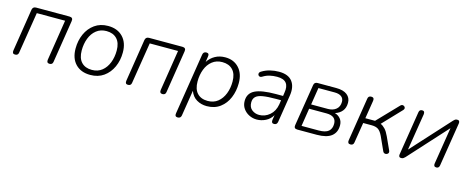

<svg xmlns="http://www.w3.org/2000/svg" viewBox="-37 -1081 4512 1854"><g transform="rotate(15 2219.0 -154.0)"><path d="M76 6Q46 6 51 -28L118 -454Q124 -485 156 -485H489Q528 -485 521 -447L454 -22Q450 6 421 6Q390 6 395 -28L459 -435H176L110 -22Q106 6 76 6Z M828 8Q734 8 680 -48Q626 -104 626 -203Q626 -282 655.5 -348Q685 -414 741 -454Q797 -494 875 -494Q968 -494 1022.5 -437.5Q1077 -381 1077 -283Q1077 -203 1047 -137Q1017 -71 961.5 -31.5Q906 8 828 8ZM830 -43Q890 -43 931 -76Q972 -109 993.5 -164Q1015 -219 1015 -285Q1015 -362 977 -402Q939 -442 872 -442Q813 -442 771.5 -409Q730 -376 709 -321Q688 -266 688 -200Q688 -123 725.5 -83Q763 -43 830 -43Z M1205 6Q1175 6 1180 -28L1247 -454Q1253 -485 1285 -485H1618Q1657 -485 1650 -447L1583 -22Q1579 6 1550 6Q1519 6 1524 -28L1588 -435H1305L1239 -22Q1235 6 1205 6Z M1750 186Q1719 186 1725 151L1822 -461Q1827 -492 1857 -492Q1888 -492 1881 -456L1873 -402Q1901 -445 1945 -469.5Q1989 -494 2046 -494Q2131 -494 2183 -438Q2235 -382 2235 -286Q2235 -207 2207 -140Q2179 -73 2124.5 -32.5Q2070 8 1992 8Q1936 8 1891 -18.5Q1846 -45 1826 -101L1785 157Q1780 186 1750 186ZM1988 -43Q2048 -43 2089 -76Q2130 -109 2151.5 -164Q2173 -219 2173 -285Q2173 -362 2135 -402Q2097 -442 2030 -442Q1971 -442 1929.5 -409Q1888 -376 1867 -321Q1846 -266 1846 -200Q1846 -123 1883.5 -83Q1921 -43 1988 -43Z M2492 8Q2451 8 2415 -10Q2379 -28 2356.5 -60.5Q2334 -93 2334 -136Q2334 -212 2399.5 -245Q2465 -278 2609 -278H2680L2685 -313Q2696 -376 2670 -409Q2644 -442 2578 -442Q2539 -442 2504.5 -434Q2470 -426 2438 -406Q2420 -395 2407.5 -402.5Q2395 -410 2395.5 -425Q2396 -440 2416 -451Q2452 -473 2495.5 -483.5Q2539 -494 2583 -494Q2677 -494 2717 -440.5Q2757 -387 2742 -296L2699 -24Q2694 6 2665 6Q2636 6 2641 -29L2649 -78Q2623 -34 2580 -13Q2537 8 2492 8ZM2503 -41Q2561 -41 2607.5 -80.5Q2654 -120 2666 -191L2672 -233H2623Q2538 -233 2489 -224.5Q2440 -216 2419.5 -195Q2399 -174 2399 -139Q2399 -90 2430.5 -65.5Q2462 -41 2503 -41Z M2897 0Q2860 0 2866 -36L2933 -454Q2938 -485 2969 -485H3155Q3228 -485 3265.5 -455.5Q3303 -426 3303 -376Q3303 -325 3276.5 -293Q3250 -261 3206 -248Q3241 -238 3263 -211.5Q3285 -185 3285 -145Q3285 -75 3237.5 -37.5Q3190 0 3091 0ZM2963 -269H3130Q3181 -269 3212.5 -295.5Q3244 -322 3244 -370Q3244 -404 3220 -422Q3196 -440 3152 -440H2990ZM2927 -45H3098Q3166 -45 3196 -70.5Q3226 -96 3226 -145Q3226 -224 3128 -224H2955Z M3429 6Q3398 6 3403 -28L3472 -463Q3476 -492 3505 -492Q3537 -492 3532 -458L3503 -276H3600L3796 -480Q3809 -494 3823.5 -490.5Q3838 -487 3843.5 -474Q3849 -461 3835 -446L3660 -262Q3684 -252 3706 -228.5Q3728 -205 3748 -161L3806 -34Q3814 -15 3803.5 -4Q3793 7 3777 6Q3761 5 3753 -12L3691 -149Q3669 -195 3644.5 -210.5Q3620 -226 3580 -226H3495L3462 -22Q3458 6 3429 6Z M3937 6Q3920 6 3915.5 -3.5Q3911 -13 3913 -24L3983 -464Q3987 -492 4014 -492Q4042 -492 4038 -458L3979 -90L4327 -472Q4334 -480 4342.5 -486Q4351 -492 4364 -492Q4380 -492 4385 -483Q4390 -474 4388 -461L4318 -22Q4313 6 4288 6Q4258 6 4263 -27L4322 -396L3974 -13Q3967 -6 3958.5 0Q3950 6 3937 6Z"/></g></svg>

Font: Nunito Light
Style: Italic
Weight: 300
Italic angle: -9°
Designer: Vernon Adams
Foundry: Vernon Adams
Version: Version 3.601; ttfautohint (v1.8.2.53-6de2)